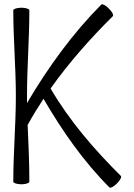

<svg xmlns="http://www.w3.org/2000/svg" viewBox="-20 -848 625 896"><path d="M42 -800C42 -667 54 -533 54 -400C54 -267 42 -133 42 0C42 6 59 12 80 12C101 12 117 6 117 0C117 -88 113 -177 109 -265C132 -307 157 -347 183 -387C270 -238 369 -95 491 27C496 31 511 23 526 8C540 -6 549 -22 544 -27C420 -150 305 -283 216 -435C302 -556 401 -668 507 -773C511 -778 503 -794 488 -808C474 -823 458 -831 453 -827C317 -690 204 -533 106 -367C106 -378 106 -389 106 -400C106 -533 117 -667 117 -800C117 -806 101 -812 80 -812C59 -812 42 -806 42 -800Z"/></svg>

Font: Nupuram Light
Style: Regular
Weight: 300
Designer: Santhosh Thottingal (santhosh.thottingal@gmail.com)
Foundry: SMC
Version: Version 1.000